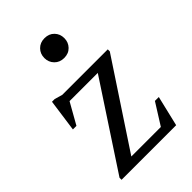

<svg xmlns="http://www.w3.org/2000/svg" viewBox="-197 -724 802 802"><g transform="rotate(-45 204.0 -323.0)"><path d="M32 0V-12L290 -405L313 -386H75.5L126 -413L58 -292.5H37L57 -436H73L108 -426H376.5V-414L116.5 -20L100.5 -40H315.5L289 -16L363.5 -134.5H386.5L354.5 0ZM222.5 -529Q196.5 -529 180 -546Q163.5 -563 163.5 -587.5Q163.5 -612.5 180 -629.2Q196.5 -646 222.5 -646Q249 -646 265.2 -629.2Q281.5 -612.5 281.5 -587.5Q281.5 -563 265.2 -546Q249 -529 222.5 -529Z"/></g></svg>

Font: Newsreader 16pt
Style: Regular
Weight: 400
Designer: Hugues Gentile
Foundry: Production Type
Version: Version 1.003